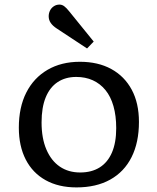

<svg xmlns="http://www.w3.org/2000/svg" viewBox="-20 -802 683 836"><path d="M313 14Q235 14 178.5 -17.5Q122 -49 92 -107.5Q62 -166 62 -246Q62 -335 94.5 -399Q127 -463 187 -498Q247 -533 328 -533Q407 -533 464.5 -501.5Q522 -470 553.5 -411.5Q585 -353 585 -271Q585 -182 553 -118Q521 -54 460 -20Q399 14 313 14ZM329 -51Q379 -51 414 -73Q449 -95 467.5 -138Q486 -181 486 -244Q486 -298 474 -340Q462 -382 439 -410Q416 -438 384 -452.5Q352 -467 312 -467Q265 -467 231 -444.5Q197 -422 179 -378Q161 -334 161 -269Q161 -200 182 -151Q203 -102 240.5 -76.5Q278 -51 329 -51ZM359 -591 227 -678Q210 -689 201 -702Q192 -715 192 -731Q192 -744 197.5 -755.5Q203 -767 214 -774.5Q225 -782 239 -782Q250 -782 259.5 -775Q269 -768 281 -753L388 -621Z"/></svg>

Font: Literata Variable Black
Style: Regular
Weight: 900
Designer: Latin by Veronika Burian and Jose Scaglione. Greek by Irene Vlachou. Cyrillic by Vera Evstafieva.
Foundry: TypeTogether
Version: Version 3.021